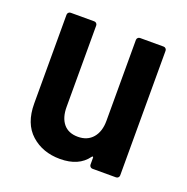

<svg xmlns="http://www.w3.org/2000/svg" viewBox="-99 -605 688 705"><g transform="rotate(20 244.5 -252.0)"><path d="M332 -511H424Q429 -511 432.5 -507.5Q436 -504 436 -499V-12Q436 -7 432.5 -3.5Q429 0 424 0H332Q327 0 323.5 -3.5Q320 -7 320 -12V-39Q320 -42 318 -42.5Q316 -43 314 -40Q280 7 207 7Q139 7 94 -33.5Q49 -74 49 -152V-499Q49 -504 52.5 -507.5Q56 -511 61 -511H153Q158 -511 161.5 -507.5Q165 -504 165 -499V-181Q165 -139 184.5 -115.5Q204 -92 241 -92Q278 -92 299 -116.5Q320 -141 320 -183V-499Q320 -504 323.5 -507.5Q327 -511 332 -511Z"/></g></svg>

Font: Barlow Semi Condensed SemiBold
Style: Regular
Weight: 600
Width: 4
Designer: Jeremy Tribby
Foundry: Tribby Type
Version: Version 1.408